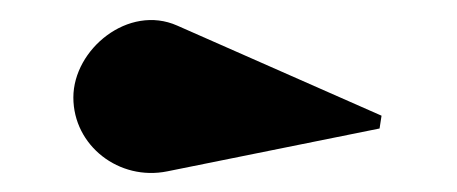

<svg xmlns="http://www.w3.org/2000/svg" viewBox="-20 -854 464 195"><path d="M150 -680 365.5 -723.5 367.5 -736.5 160 -828C110.5 -850 54.5 -804 54.5 -755C54.5 -706 101 -670 150 -680Z"/></svg>

Font: Bodoni* 16pt Fatface
Style: Regular
Weight: 900
Version: Version 2.3